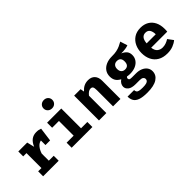

<svg xmlns="http://www.w3.org/2000/svg" viewBox="49 -1791 2980 2980"><g transform="rotate(-45 1538.5 -301.5)"><path d="M76.9 0V-108.7H148.7V-436.9H76.9V-544.6H272.3L302.1 -422.1Q331.3 -492.3 376.7 -526.7Q422.1 -561 487.7 -561Q515.4 -561 536.9 -556.7Q558.5 -552.3 577.4 -544.6L547.2 -316.9H445.6V-417.4Q399.5 -409.2 364.6 -367.4Q329.7 -325.6 310.8 -264.6V-108.7H418.5V0Z M922.1 -829.7Q964.1 -829.7 990.8 -803.6Q1017.4 -777.4 1017.4 -738.5Q1017.4 -699.5 990.8 -673.1Q964.1 -646.7 922.1 -646.7Q879.5 -646.7 852.6 -673.1Q825.6 -699.5 825.6 -738.5Q825.6 -777.4 852.6 -803.6Q879.5 -829.7 922.1 -829.7ZM1020 -544.6V-110.8H1158.5V0H703.6V-110.8H857.9V-433.8H708.7V-544.6Z M1302.6 0V-544.6H1444.1L1455.4 -481.5Q1491.8 -522.6 1532.3 -542.6Q1572.8 -562.6 1624.6 -562.6Q1694.4 -562.6 1734.4 -520Q1774.4 -477.4 1774.4 -400V0H1612.3V-353.3Q1612.3 -403.6 1601.3 -423.3Q1590.3 -443.1 1560 -443.1Q1534.4 -443.1 1511 -426.7Q1487.7 -410.3 1464.6 -381V0Z M2401.5 -631.8 2439.5 -512.8Q2410.8 -501.5 2372.3 -496.4Q2333.8 -491.3 2282.6 -491.3Q2333.8 -469.2 2360.8 -436.7Q2387.7 -404.1 2387.7 -351.3Q2387.7 -298.5 2359.5 -257.2Q2331.3 -215.9 2279.5 -192.3Q2227.7 -168.7 2156.9 -168.7Q2123.1 -168.7 2093.8 -174.9Q2085.1 -170.3 2080.5 -161.5Q2075.9 -152.8 2075.9 -143.6Q2075.9 -130.8 2086.4 -120.5Q2096.9 -110.3 2135.9 -110.3H2225.1Q2288.7 -110.3 2335.1 -89.7Q2381.5 -69.2 2407.2 -33.8Q2432.8 1.5 2432.8 47.2Q2432.8 130.8 2359.5 179Q2286.2 227.2 2141.5 227.2Q2036.9 227.2 1979.7 205.9Q1922.6 184.6 1900.3 145.4Q1877.9 106.2 1877.9 52.3H2021.5Q2021.5 75.9 2031 91Q2040.5 106.2 2067.4 113.3Q2094.4 120.5 2145.6 120.5Q2197.4 120.5 2224.6 112.3Q2251.8 104.1 2261.8 90Q2271.8 75.9 2271.8 58.5Q2271.8 34.4 2252.8 19.5Q2233.8 4.6 2192.8 4.6H2106.2Q2017.9 4.6 1977.9 -27.9Q1937.9 -60.5 1937.9 -104.1Q1937.9 -134.4 1954.1 -161.5Q1970.3 -188.7 1999.5 -207.2Q1947.2 -234.9 1924.6 -272.6Q1902.1 -310.3 1902.1 -363.1Q1902.1 -424.6 1933.3 -469Q1964.6 -513.3 2019.7 -537.4Q2074.9 -561.5 2145.6 -561.5Q2206.7 -560.5 2251.8 -570Q2296.9 -579.5 2332.8 -596.2Q2368.7 -612.8 2401.5 -631.8ZM2149.7 -456.4Q2111.3 -456.4 2088.7 -432.1Q2066.2 -407.7 2066.2 -365.1Q2066.2 -320 2089.2 -295.9Q2112.3 -271.8 2149.7 -271.8Q2232.8 -271.8 2232.8 -367.2Q2232.8 -456.4 2149.7 -456.4Z M2673.8 -225.1Q2682.1 -158.5 2717.4 -129.5Q2752.8 -100.5 2804.6 -100.5Q2842.1 -100.5 2876.9 -112.8Q2911.8 -125.1 2944.1 -145.6L3009.2 -57.4Q2970.8 -24.6 2916.2 -3.6Q2861.5 17.4 2791.8 17.4Q2698.5 17.4 2635.4 -19.7Q2572.3 -56.9 2540.5 -122.1Q2508.7 -187.2 2508.7 -271.8Q2508.7 -352.3 2539.5 -418.2Q2570.3 -484.1 2629.5 -523.3Q2688.7 -562.6 2774.4 -562.6Q2852.3 -562.6 2909.5 -529.2Q2966.7 -495.9 2998.2 -433.3Q3029.7 -370.8 3029.7 -283.1Q3029.7 -269.2 3029 -253.3Q3028.2 -237.4 3026.7 -225.1ZM2774.4 -453.8Q2730.8 -453.8 2704.1 -422.6Q2677.4 -391.3 2671.8 -322.6H2871.8Q2871.3 -382.1 2848.7 -417.9Q2826.2 -453.8 2774.4 -453.8Z"/></g></svg>

Font: FiraCode Nerd Font
Style: Bold
Weight: 700
Designer: Carrois Corporate, Edenspiekermann AG, Nikita Prokopov
Foundry: Carrois Corporate, Edenspiekermann AG, Nikita Prokopov
Version: Version 6.002;Nerd Fonts 2.1.0